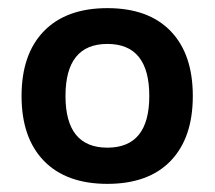

<svg xmlns="http://www.w3.org/2000/svg" viewBox="-20 -758 528 472"><path d="M33 -522Q33 -625 88 -681.5Q143 -738 244 -738Q345 -738 399.5 -681.5Q454 -625 454 -522Q454 -419 399.5 -362.5Q345 -306 244 -306Q143 -306 88 -362.5Q33 -419 33 -522ZM244 -395Q347 -395 347 -522Q347 -650 244 -650Q141 -650 141 -522Q141 -395 244 -395Z"/></svg>

Font: Enso SemiBold
Style: Regular
Weight: 600
Designer: Coji Morishita
Foundry: UNDERFOREST DESIGN
Version: Version 1.000